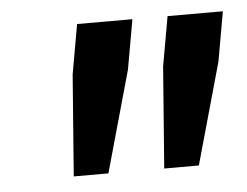

<svg xmlns="http://www.w3.org/2000/svg" viewBox="-34 -719 476 370"><g transform="rotate(-5 204.5 -534.0)"><path d="M162 -388H95L110 -584L127 -680H234L217 -584ZM337 -388H270L285 -584L302 -680H409L392 -584Z"/></g></svg>

Font: Inria Sans
Style: Bold Italic
Weight: 700
Italic angle: -10°
Designer: Black Foundry Team
Foundry: Black Foundry
Version: Version 1.2; ttfautohint (v1.8.3)